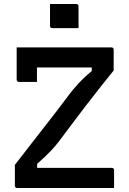

<svg xmlns="http://www.w3.org/2000/svg" viewBox="-20 -936 640 956"><path d="M229 -916Q245 -916 261.5 -916Q278 -916 294.5 -916Q311 -916 327.5 -916Q344 -916 360 -916Q365 -916 368 -913Q371 -910 371 -905V-796Q355 -796 338.5 -796Q322 -796 305.5 -796Q289 -796 272.5 -796Q256 -796 240 -796Q235 -796 232 -799Q229 -802 229 -807ZM548 0H65Q60 0 57 -3Q54 -6 54 -11V-115Q96 -169 137 -222Q178 -275 221.5 -330.5Q265 -386 310 -446Q329 -472 344.5 -490.5Q360 -509 373.5 -523.5Q387 -538 401 -551Q415 -564 430.5 -577Q446 -590 466 -606L437 -560V-624L455 -600Q390 -600 342.5 -600Q295 -600 257 -600Q219 -600 182 -600H152Q130 -600 114 -606Q98 -612 87 -624Q76 -636 70 -655Q64 -674 63 -700H535Q539 -700 541 -698.5Q543 -697 544.5 -695Q546 -693 546 -689V-585Q521 -554 485.5 -509.5Q450 -465 406.5 -408.5Q363 -352 314 -286Q290 -253 272 -230Q254 -207 238.5 -190.5Q223 -174 208.5 -160Q194 -146 177.5 -131.5Q161 -117 141 -99L165 -138V-73L148 -100Q213 -100 268 -100Q323 -100 370.5 -100Q418 -100 460 -100H537Q542 -100 545 -97Q548 -94 548 -89Q548 -67 548 -44.5Q548 -22 548 0ZM164 -528Q140 -528 119 -528Q98 -528 74 -528Q71 -528 68.5 -529.5Q66 -531 64.5 -533.5Q63 -536 63 -539Q63 -556 63 -576.5Q63 -597 63 -619Q63 -641 63 -662Q63 -683 63 -700Q103 -700 125 -692Q147 -684 155.5 -666Q164 -648 164 -618Q164 -605 164 -589Q164 -573 164 -557Q164 -541 164 -528Z"/></svg>

Font: Recursive Medium
Style: Regular
Weight: 500
Version: Version 1.085